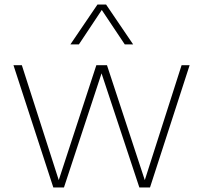

<svg xmlns="http://www.w3.org/2000/svg" viewBox="-20 -828 897 848"><path d="M215.5 0 39.5 -540H76.5L239.5 -32.5L405.5 -540H452.5L619.5 -32.5L782 -540H817.5L642.5 0H595.5L428.5 -504L262.5 0ZM291 -632 410.5 -808H448.5L568 -632H531L429.5 -784L328.5 -632Z"/></svg>

Font: Encode Sans Semi Expanded Thin
Style: Regular
Weight: 100
Width: 6
Designer: Multiple Designers
Foundry: Impallari Type
Version: Version 3.000; ttfautohint (v1.8.3) -l 8 -r 50 -G 200 -x 14 